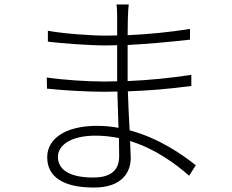

<svg xmlns="http://www.w3.org/2000/svg" viewBox="-20 -805 1040 862"><path d="M514 -185 515 -103C515 -27 459 -8 398 -8C282 -8 240 -50 240 -101C240 -153 298 -196 409 -196C445 -196 480 -192 514 -185ZM190 -457 191 -407C266 -399 374 -393 448 -393L507 -394L512 -231C481 -237 449 -240 415 -240C276 -240 192 -184 192 -99C192 -8 268 37 402 37C532 37 567 -36 567 -96L564 -172C676 -137 767 -71 829 -16L859 -63C804 -107 697 -184 562 -220C559 -273 556 -334 554 -395C647 -398 741 -406 839 -419V-469C743 -454 645 -445 553 -441V-474V-603C648 -608 745 -617 833 -627V-675C744 -661 647 -651 553 -647L554 -720C555 -752 556 -769 558 -785H503C505 -775 506 -746 506 -730V-646L455 -645C386 -645 256 -655 195 -667V-618C257 -610 384 -601 456 -601L506 -602V-474V-440L448 -439C374 -439 265 -446 190 -457Z"/></svg>

Font: Noto Sans CJK SC Light
Style: Regular
Weight: 300
Designer: Ryoko NISHIZUKA 西塚涼子 (kana, bopomofo & ideographs); Paul D. Hunt (Latin, Greek & Cyrillic); Sandoll Communications 산돌커뮤니
Foundry: Adobe
Version: Version 2.004;hotconv 1.0.118;makeotfexe 2.5.65603